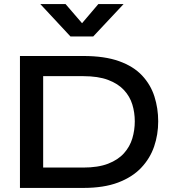

<svg xmlns="http://www.w3.org/2000/svg" viewBox="-20 -923 848 943"><path d="M389 -648Q494 -648 565 -622.5Q636 -597 678 -552Q720 -507 738.5 -449Q757 -391 757 -327Q757 -262 737 -203.5Q717 -145 673.5 -99Q630 -53 560 -26.5Q490 0 389 0H78V-648ZM192 -100H388Q462 -100 511 -119Q560 -138 589 -170.5Q618 -203 630 -243.5Q642 -284 642 -327Q642 -370 630 -409.5Q618 -449 589 -480.5Q560 -512 511 -530.5Q462 -549 388 -549H192ZM587 -903 438 -744H326L178 -903H302L383 -809L463 -903Z"/></svg>

Font: Syne SemiBold
Style: Regular
Weight: 600
Designer: Lucas Descroix
Foundry: Bonjour Monde
Version: Version 2.200; ttfautohint (v1.8.4)